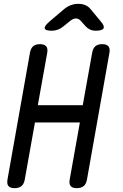

<svg xmlns="http://www.w3.org/2000/svg" viewBox="-20 -970 640 1000"><path d="M396 -332H162L109 -35Q105 -12 92 -1Q79 10 56 10Q33 10 24 -1Q15 -12 19 -35L136 -695Q140 -718 152.5 -729Q165 -740 188 -740Q211 -740 220.5 -729Q230 -718 226 -695L177 -422H411L460 -695Q464 -718 476.5 -729Q489 -740 512 -740Q535 -740 544.5 -729Q554 -718 550 -695L433 -35Q429 -12 416 -1Q403 10 380 10Q357 10 348 -1Q339 -12 343 -35ZM250 -810Q216 -810 213 -822Q210 -834 238 -858L312 -921Q330 -936 348.5 -943Q367 -950 388 -950Q409 -950 425 -943Q441 -936 453 -921L506 -857Q526 -834 519 -822Q512 -810 479 -810Q462 -810 449 -816Q436 -822 426 -833L402 -860Q390 -874 375.5 -874Q361 -874 344 -860L312 -834Q298 -822 282.5 -816Q267 -810 250 -810Z"/></svg>

Font: Maple Mono
Style: Italic
Weight: 400
Italic angle: -10°
Monospace: yes
Designer: subframe7536
Version: Version 7.300